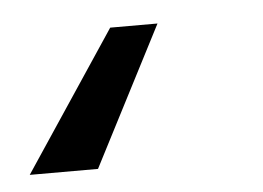

<svg xmlns="http://www.w3.org/2000/svg" viewBox="-81 -1 330 241"><g transform="rotate(-5 84.0 119.5)"><path d="M34.2 207H-51.8L64.9 31.7H124.5Z"/></g></svg>

Font: Roboto
Style: Italic
Weight: 400
Italic angle: -12°
Designer: Google
Version: Version 2.134; 2016; ttfautohint (v1.6)